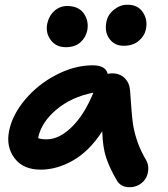

<svg xmlns="http://www.w3.org/2000/svg" viewBox="-20 -721 706 806"><path d="M499 -528.8Q460.9 -528.8 439.5 -557.9Q418 -586.9 426.8 -629.9Q432.6 -659.7 458.5 -680.4Q484.4 -701.2 515.1 -701.2Q558.6 -701.2 579.6 -669.7Q600.6 -638.2 592.8 -600.1Q587.9 -571.8 563.5 -550.3Q539.1 -528.8 499 -528.8ZM255.9 -522.9Q215.8 -522.9 193.4 -552.5Q170.9 -582 178.2 -621.1Q185.1 -654.3 208 -675Q231 -695.8 262.2 -695.8Q310.1 -695.8 332 -664.1Q354 -632.3 346.2 -592.8Q340.3 -563.5 317.4 -543.2Q294.4 -522.9 255.9 -522.9ZM150.9 -8.8Q77.6 -8.8 41.3 -56.6Q4.9 -104.5 18.1 -170.9Q31.7 -239.3 85.7 -303.2Q139.6 -367.2 216.6 -407Q293.5 -446.8 369.1 -446.8Q423.8 -446.8 432.1 -411.1Q443.8 -413.1 450.2 -413.1Q482.9 -413.1 503.2 -393.3Q523.4 -373.5 525.9 -341.8Q533.2 -231.9 538.6 -197.8Q551.8 -119.1 591.8 -51.8Q602.5 -34.7 602.5 -14.2Q602.5 6.3 593.8 23.9Q585 41.5 566.4 53.2Q547.9 64.9 523.9 64.9Q485.8 64.9 469.2 34.2Q439.9 -16.1 425.5 -59.6Q411.1 -103 409.2 -169.9Q355 -86.4 286.9 -47.6Q218.8 -8.8 150.9 -8.8ZM140.1 -142.1 139.2 -141.1Q153.3 -136.2 176.8 -136.2Q228 -136.2 280.8 -187.3Q333.5 -238.3 372.1 -332Q279.8 -314 216.6 -260.7Q153.3 -207.5 140.1 -142.1Z"/></svg>

Font: Shantell Sans Irregular Bouncy
Style: Italic
Weight: 600
Italic angle: -11.31°
Designer: Stephen Nixon, Anya Danilova, Shantell Martin
Foundry: Arrow Type
Version: Version 1.006;[9816181b4]